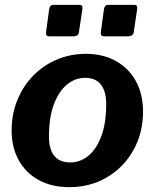

<svg xmlns="http://www.w3.org/2000/svg" viewBox="-20 -762 639 792"><path d="M320 -726 306 -632Q305 -621 299 -616.5Q293 -612 280 -612H186Q175 -612 172 -616.5Q169 -621 170 -630L183 -725Q186 -742 200 -742H308Q322 -742 320 -726ZM546 -726 532 -632Q531 -621 524.5 -616.5Q518 -612 505 -612H412Q401 -612 398 -616.5Q395 -621 396 -630L409 -725Q412 -742 426 -742H534Q548 -742 546 -726ZM266 10Q193 10 139.5 -19.5Q86 -49 57 -101.5Q28 -154 28 -223Q28 -293 52.5 -351.5Q77 -410 119 -452Q161 -494 216.5 -517Q272 -540 333 -540Q406 -540 459.5 -509.5Q513 -479 541.5 -425.5Q570 -372 570 -302Q570 -213 530 -142Q490 -71 421 -30.5Q352 10 266 10ZM270 -92Q311 -92 344.5 -119.5Q378 -147 398 -200.5Q418 -254 418 -332Q418 -386 396 -413.5Q374 -441 331 -441Q290 -441 256 -413Q222 -385 202 -331Q182 -277 182 -199Q182 -146 204 -119Q226 -92 270 -92Z"/></svg>

Font: Libre Franklin
Style: Bold Italic
Weight: 700
Italic angle: -8°
Designer: Pablo Impallari, Rodrigo Fuenzalida, Nhung Nguyen
Foundry: Impallari Type
Version: Version 3.000